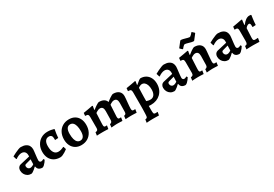

<svg xmlns="http://www.w3.org/2000/svg" viewBox="53 -1859 4631 3243"><g transform="rotate(-30 2368.5 -237.5)"><path d="M381.9 12Q337.9 12 312.2 -7.8Q286.5 -27.6 282.1 -65.4L274.5 -68.2Q254.5 -47.8 233.7 -30.5Q212.9 -13.3 194.8 -2.6Q176.7 8 164 8Q125.2 8 94.2 -10.9Q63.2 -29.9 45.3 -62.8Q27.5 -95.8 27.5 -136.7Q27.5 -167.6 43.5 -190.5Q59.6 -213.4 85.4 -219.9L278.1 -264.7L278.7 -289.3Q278.7 -332.1 256.1 -356Q233.6 -380 193.4 -380Q165.4 -380 133.3 -366.3Q101.1 -352.6 75.6 -333.1L67.5 -337.5L49.6 -397.2Q79.2 -413.5 115.3 -431.4Q151.4 -449.2 183.7 -461.1Q216.1 -473 232.9 -473Q291.4 -473 328 -455Q364.6 -437.1 381.8 -406.5Q399 -376 399 -336.8Q399 -324.3 396 -297.1Q393.1 -269.9 389.1 -237.7Q385.1 -205.6 382.1 -176.7Q379.2 -147.7 379.2 -130.7Q379.2 -111.9 388.8 -101Q398.5 -90.1 414.8 -90.1Q428.2 -90.1 441.8 -96.1Q455.4 -102.2 463 -107.5L478.4 -86.5Q468.1 -68.5 452.2 -47.3Q436.2 -26.1 418.1 -9.6Q400 6.9 381.9 12ZM200.9 -87.1Q216.3 -87.1 236.6 -95.4Q256.9 -103.7 272.9 -116.1L276.1 -210.9L169 -181.2Q145 -174.4 145 -148.2Q145 -122.5 160.4 -104.8Q175.8 -87.1 200.9 -87.1Z M728.9 12Q661.4 12 611.9 -16.2Q562.4 -44.4 535.8 -95.9Q509.1 -147.4 509.1 -218.5Q509.1 -292.7 540.3 -350Q571.4 -407.3 626.4 -440.1Q681.4 -473 752.3 -473Q789.7 -473 818 -468.1Q846.3 -463.1 862.5 -457.9Q878.7 -452.7 878.7 -452.7L882.6 -443.9Q882.6 -443.9 878.1 -422.7Q873.6 -401.5 868.6 -366.4Q863.6 -331.3 860.7 -289.6L796.7 -285.7V-319Q796.7 -353.7 780.3 -371.9Q763.9 -390.2 733.7 -390.2Q687.6 -390.2 662.9 -355.9Q638.2 -321.6 638.2 -256.5Q638.2 -174.5 667.1 -130.5Q695.9 -86.6 749.4 -86.6Q777 -86.6 801.4 -94.2Q825.8 -101.8 840.7 -109.1Q855.7 -116.4 855.7 -116.4L863.5 -113.1L879.4 -62.2Q879.4 -62.2 864.8 -51.1Q850.1 -40 826.7 -25.1Q803.4 -10.3 777.2 0.9Q751 12 728.9 12Z M1141.6 12Q1078.3 12 1030.9 -16.2Q983.5 -44.5 957.5 -96.3Q931.4 -148.2 931.4 -216.8Q931.4 -293.3 961.7 -350.8Q991.9 -408.3 1046.5 -440.6Q1101.1 -473 1172.4 -473Q1237.1 -473 1284.2 -445.2Q1331.4 -417.5 1356.8 -366.3Q1382.2 -315.2 1382.2 -244.7Q1382.2 -169.2 1351.9 -111Q1321.6 -52.7 1267.6 -20.4Q1213.5 12 1141.6 12ZM1162.4 -63.2Q1204.9 -63.2 1227.5 -97.4Q1250.1 -131.6 1250.1 -199.2Q1250.1 -262.4 1238.2 -304.6Q1226.3 -346.7 1203.6 -368Q1180.8 -389.3 1148.7 -389.3Q1106.3 -389.3 1083.6 -355Q1061 -320.7 1061 -253.4Q1061 -189.8 1072.9 -147.5Q1084.8 -105.1 1107.6 -84.1Q1130.3 -63.2 1162.4 -63.2Z M1733.7 -53.8Q1757.8 -59.1 1768.6 -72.3Q1779.3 -85.6 1779.8 -110.2L1782.9 -282.5Q1783.3 -327.1 1767.2 -348.7Q1751.1 -370.3 1717.9 -370.3Q1701.6 -370.3 1684.2 -363.2Q1666.9 -356.2 1652.6 -347.3Q1638.3 -338.5 1629.6 -331.8Q1628.2 -304.9 1626.5 -270.8Q1624.7 -236.6 1623.2 -203.2Q1621.7 -169.8 1620.7 -143.9Q1619.7 -118 1619.7 -107Q1619.7 -81.4 1626.6 -71.6Q1633.6 -61.8 1650.3 -61.8Q1656.6 -61.8 1666.7 -62.6Q1676.7 -63.4 1676.7 -63.4L1679.2 -58.9L1668.8 3.5Q1668.8 3.5 1650.7 2.5Q1632.5 1.5 1608.1 0.7Q1583.8 0 1563.9 0Q1538.4 0 1510.8 0.7Q1483.3 1.5 1464.4 2.4Q1445.5 3.4 1445.5 3.4L1454.2 -58.4Q1483.2 -60.9 1494.5 -72.5Q1505.7 -84 1505.7 -112V-324Q1505.7 -358.5 1495.4 -371.1Q1485.1 -383.7 1457.2 -383.7H1443.9L1440 -389L1445.3 -441Q1490.6 -447.9 1532.6 -455.3Q1574.5 -462.7 1601.5 -468.1Q1628.6 -473.6 1628.6 -473.6L1637.3 -463.8Q1637.3 -463.8 1632.6 -442.2Q1627.8 -420.6 1625.8 -394.6L1628.7 -391.6Q1640.9 -401.7 1659.2 -415.5Q1677.5 -429.4 1697.1 -442.6Q1716.7 -455.9 1733.6 -464.5Q1750.6 -473 1759.9 -473Q1816.1 -473 1852 -451.8Q1888 -430.7 1901 -390Q1911.5 -399.5 1929.6 -413.3Q1947.6 -427.2 1968 -440.7Q1988.4 -454.3 2006.2 -463.6Q2023.9 -473 2034.4 -473Q2105.6 -473 2145 -438.7Q2184.5 -404.4 2184.5 -343.6Q2184.5 -329.2 2181.8 -298.1Q2179.2 -267 2175.5 -229.7Q2171.8 -192.5 2169.1 -159.6Q2166.5 -126.8 2166.5 -107.9Q2166.5 -81.4 2173.8 -71Q2181.2 -60.5 2198.4 -60.5Q2206.9 -60.5 2217.9 -61.3Q2228.9 -62 2228.9 -62L2230.9 -58L2221 3.5Q2221 3.5 2209.5 3Q2198 2.5 2180.9 1.7Q2163.7 1 2145.3 0.5Q2126.8 0 2112.4 0Q2097.7 0 2079.4 0.8Q2061 1.5 2043.8 2.3Q2026.5 3.1 2015.5 3.9Q2004.4 4.6 2004.4 4.6L2010.7 -57.1Q2034.3 -60.7 2044.1 -72.2Q2053.8 -83.6 2054.3 -110.2L2057.4 -282.5Q2057.8 -327.1 2041.7 -348.7Q2025.6 -370.3 1992.4 -370.3Q1976.1 -370.3 1959.5 -364Q1943 -357.7 1929 -348.9Q1914.9 -340 1905.7 -333.4L1893.3 -107.9Q1893.3 -82.5 1900.2 -71.5Q1907.1 -60.5 1923.8 -60.5Q1932.4 -60.5 1942.2 -61.3Q1952 -62 1952 -62L1954 -58L1943.8 3.5Q1943.8 3.5 1933 3Q1922.3 2.5 1905.8 1.7Q1889.4 1 1871.4 0.5Q1853.5 0 1839 0Q1824.4 0 1805.5 1.3Q1786.6 2.6 1768.6 4Q1750.6 5.3 1739 6.6Q1727.4 7.9 1727.4 7.9Z M2282.7 236.1 2290.8 175.4Q2319.2 172.4 2327.8 160.2Q2336.4 148.1 2337.3 112.5Q2338.2 93.3 2339.2 65.7Q2340.1 38.1 2340.8 9.3Q2341.6 -19.5 2341.6 -41.4V-324Q2341.6 -358.5 2331.2 -371.1Q2320.9 -383.7 2293 -383.7H2279.8L2275.9 -389L2281.1 -441Q2326.5 -447.9 2368.2 -455.3Q2409.9 -462.7 2436.5 -468.1Q2463.1 -473.6 2463.1 -473.6L2471.8 -463.8Q2471.8 -463.8 2467.5 -443.6Q2463.3 -423.5 2460.9 -401.2L2464.9 -396.5Q2504.4 -432 2530.3 -450.5Q2556.3 -469.1 2565.5 -469.1Q2625.3 -469.1 2669.7 -441.9Q2714 -414.8 2739 -365.5Q2763.9 -316.2 2763.9 -250.5Q2763.9 -191.5 2744.4 -143.5Q2724.9 -95.6 2689.3 -61.4Q2653.7 -27.2 2605.3 -8.7Q2556.9 9.7 2499.2 9.7Q2491.7 9.7 2481.4 9Q2471.2 8.2 2463.3 7.6Q2455.5 7.1 2455.5 7.1Q2455.5 29.4 2455.5 52.9Q2455.6 76.4 2455.6 99.7Q2455.6 139 2461.9 154.1Q2468.3 169.3 2492.2 169.3Q2502.9 169.3 2515.5 168.3Q2528.1 167.4 2532.5 167.4L2535 171.3L2524.3 231.8Q2517.7 231.8 2503.4 231.6Q2489.2 231.4 2471.6 230.9Q2454 230.5 2435.9 230.2Q2417.8 230 2403.5 230Q2376 230 2347.9 231.3Q2319.8 232.5 2301.2 234.3Q2282.7 236.1 2282.7 236.1ZM2534.4 -71.4Q2582.9 -71.4 2609.9 -107.9Q2636.9 -144.4 2636.9 -211.6Q2636.9 -261.3 2624.6 -297.1Q2612.3 -332.8 2589.7 -352.3Q2567.1 -371.8 2537.4 -371.8Q2522.8 -371.8 2502.8 -363.5Q2482.8 -355.2 2464.9 -341.3Q2463.4 -302.1 2461.8 -256.9Q2460.3 -211.8 2459.5 -167.4Q2458.7 -123 2458.7 -85.9Q2469.7 -81.5 2490.9 -76.5Q2512.1 -71.4 2534.4 -71.4Z M3171.9 12Q3127.9 12 3102.2 -7.8Q3076.5 -27.6 3072.1 -65.4L3064.5 -68.2Q3044.5 -47.8 3023.7 -30.5Q3002.9 -13.3 2984.8 -2.6Q2966.7 8 2954 8Q2915.2 8 2884.2 -10.9Q2853.2 -29.9 2835.3 -62.8Q2817.5 -95.8 2817.5 -136.7Q2817.5 -167.6 2833.5 -190.5Q2849.6 -213.4 2875.4 -219.9L3068.1 -264.7L3068.7 -289.3Q3068.7 -332.1 3046.1 -356Q3023.6 -380 2983.4 -380Q2955.4 -380 2923.3 -366.3Q2891.1 -352.6 2865.6 -333.1L2857.5 -337.5L2839.6 -397.2Q2869.2 -413.5 2905.3 -431.4Q2941.4 -449.2 2973.7 -461.1Q3006.1 -473 3022.9 -473Q3081.4 -473 3118 -455Q3154.6 -437.1 3171.8 -406.5Q3189 -376 3189 -336.8Q3189 -324.3 3186 -297.1Q3183.1 -269.9 3179.1 -237.7Q3175.1 -205.6 3172.1 -176.7Q3169.2 -147.7 3169.2 -130.7Q3169.2 -111.9 3178.8 -101Q3188.5 -90.1 3204.8 -90.1Q3218.2 -90.1 3231.8 -96.1Q3245.4 -102.2 3253 -107.5L3268.4 -86.5Q3258.1 -68.5 3242.2 -47.3Q3226.2 -26.1 3208.1 -9.6Q3190 6.9 3171.9 12ZM2990.9 -87.1Q3006.3 -87.1 3026.6 -95.4Q3046.9 -103.7 3062.9 -116.1L3066.1 -210.9L2959 -181.2Q2935 -174.4 2935 -148.2Q2935 -122.5 2950.4 -104.8Q2965.8 -87.1 2990.9 -87.1Z M3592.3 -53.8Q3616.9 -59.1 3627.7 -72.3Q3638.4 -85.6 3638.9 -110.2L3642 -282.5Q3642.4 -327.1 3626.3 -348.7Q3610.2 -370.3 3577 -370.3Q3560.7 -370.3 3543.3 -363.4Q3526 -356.6 3511.9 -347.8Q3497.8 -338.9 3489.2 -332.3Q3487.7 -305.4 3486 -271.2Q3484.3 -237.1 3482.6 -203.5Q3480.8 -169.8 3479.8 -143.9Q3478.8 -118 3478.8 -107Q3478.8 -81.4 3485.7 -71.6Q3492.7 -61.8 3509.4 -61.8Q3515.7 -61.8 3525.8 -62.6Q3535.8 -63.4 3535.8 -63.4L3538.3 -58.9L3527.9 3.5Q3527.9 3.5 3509.8 2.5Q3491.6 1.5 3467.2 0.7Q3442.9 0 3423 0Q3397.5 0 3369.9 1.3Q3342.4 2.5 3323.5 4Q3304.6 5.5 3304.6 5.5L3312.7 -56.2Q3341.7 -59.8 3353.3 -71.9Q3364.8 -84 3364.8 -112V-324Q3364.8 -358.5 3354.5 -371.1Q3344.2 -383.7 3316.3 -383.7H3303L3299.1 -389L3304.4 -441Q3349.7 -447.9 3391.7 -455.3Q3433.6 -462.7 3460.6 -468.1Q3487.7 -473.6 3487.7 -473.6L3496.4 -463.8Q3496.4 -463.8 3491.6 -442.2Q3486.9 -420.6 3484.9 -394.6L3489.2 -391.2Q3500.9 -401.2 3518.6 -415.3Q3536.3 -429.4 3555.4 -442.4Q3574.5 -455.4 3591.7 -464.2Q3608.8 -473 3618.6 -473Q3689.7 -473 3729.2 -438.9Q3768.7 -404.8 3768.7 -343.6Q3768.7 -329.2 3766 -298.1Q3763.3 -267 3759.9 -229.7Q3756.4 -192.5 3753.7 -159.6Q3751.1 -126.8 3751.1 -107.9Q3751.1 -82.5 3758.2 -71.5Q3765.3 -60.5 3782.5 -60.5Q3791 -60.5 3802 -61.3Q3812.9 -62 3812.9 -62L3814.9 -58L3805.6 3.5Q3805.6 3.5 3794.4 3Q3783.2 2.5 3766.3 1.7Q3749.4 1 3731 0.5Q3712.5 0 3698.1 0Q3683.5 0 3664.6 1.3Q3645.7 2.6 3627.7 4Q3609.7 5.3 3598.1 6.6Q3586.5 7.9 3586.5 7.9ZM3428.8 -537.1 3390.1 -573V-582.9L3468.4 -683.6L3484.8 -687.6Q3497.1 -687.6 3518.1 -682.6Q3539.1 -677.6 3561.7 -671Q3584.2 -664.4 3604.2 -659.3Q3624.2 -654.2 3634.5 -654.2Q3643.5 -654.2 3654.3 -662.9Q3665.2 -671.6 3675.5 -682.4Q3685.8 -693.1 3692.5 -701.8Q3699.3 -710.6 3699.3 -710.6H3709.8L3748.5 -674.7V-664.7L3670.2 -564L3653.8 -560Q3641.5 -560 3620.4 -565Q3599.4 -570 3576.9 -576.7Q3554.5 -583.4 3534.8 -588.4Q3515.1 -593.4 3504 -593.4Q3494.9 -593.4 3483.8 -584.7Q3472.7 -576 3462.8 -565.2Q3452.9 -554.5 3446.1 -545.8Q3439.3 -537.1 3439.3 -537.1Z M4224.9 12Q4180.9 12 4155.2 -7.8Q4129.5 -27.6 4125.1 -65.4L4117.5 -68.2Q4097.5 -47.8 4076.7 -30.5Q4055.9 -13.3 4037.8 -2.6Q4019.7 8 4007 8Q3968.2 8 3937.2 -10.9Q3906.2 -29.9 3888.3 -62.8Q3870.5 -95.8 3870.5 -136.7Q3870.5 -167.6 3886.5 -190.5Q3902.6 -213.4 3928.4 -219.9L4121.1 -264.7L4121.7 -289.3Q4121.7 -332.1 4099.1 -356Q4076.6 -380 4036.4 -380Q4008.4 -380 3976.3 -366.3Q3944.1 -352.6 3918.6 -333.1L3910.5 -337.5L3892.6 -397.2Q3922.2 -413.5 3958.3 -431.4Q3994.4 -449.2 4026.7 -461.1Q4059.1 -473 4075.9 -473Q4134.4 -473 4171 -455Q4207.6 -437.1 4224.8 -406.5Q4242 -376 4242 -336.8Q4242 -324.3 4239 -297.1Q4236.1 -269.9 4232.1 -237.7Q4228.1 -205.6 4225.1 -176.7Q4222.2 -147.7 4222.2 -130.7Q4222.2 -111.9 4231.8 -101Q4241.5 -90.1 4257.8 -90.1Q4271.2 -90.1 4284.8 -96.1Q4298.4 -102.2 4306 -107.5L4321.4 -86.5Q4311.1 -68.5 4295.2 -47.3Q4279.2 -26.1 4261.1 -9.6Q4243 6.9 4224.9 12ZM4043.9 -87.1Q4059.3 -87.1 4079.6 -95.4Q4099.9 -103.7 4115.9 -116.1L4119.1 -210.9L4012 -181.2Q3988 -174.4 3988 -148.2Q3988 -122.5 4003.4 -104.8Q4018.8 -87.1 4043.9 -87.1Z M4370.1 -56.7Q4399.7 -59.3 4410.1 -73.3Q4420.6 -87.3 4420.6 -125.8V-324.6Q4420.6 -358.9 4411.6 -371.6Q4402.6 -384.2 4378.1 -384.2Q4371.9 -384.2 4365.6 -383.4Q4359.3 -382.6 4359.3 -382.6L4354.3 -389.6L4359.6 -440.4Q4402.7 -447.3 4444.1 -455Q4485.5 -462.7 4512.8 -468.1Q4540.1 -473.6 4540.1 -473.6L4549.4 -464.9Q4549.4 -464.9 4546.9 -450.4Q4544.4 -436 4542.1 -414.5Q4539.9 -393.1 4539 -370.9L4544.8 -367.4Q4576.7 -414 4614 -440.1Q4651.3 -466.3 4685.4 -466.3Q4700.6 -466.3 4710.3 -464.5Q4720 -462.8 4720 -462.8L4723.9 -455.2Q4723.9 -455.2 4721.4 -438.5Q4719 -421.8 4715.3 -394.9Q4711.6 -368 4708.5 -336Q4705.3 -304 4703.8 -273.8L4640 -269.9Q4640 -317.7 4634.6 -333.2Q4629.1 -348.7 4611.7 -348.7Q4595.5 -348.7 4577.5 -337.1Q4559.5 -325.4 4543.9 -304.2Q4543.9 -304.2 4542.9 -286.4Q4541.9 -268.5 4540.7 -241.7Q4539.5 -214.8 4538 -186.9Q4536.6 -159 4535.6 -137.8Q4534.6 -116.7 4534.6 -111Q4534.6 -85.1 4543.2 -74.9Q4551.9 -64.7 4574 -64.7Q4587.7 -64.7 4605.8 -66.4Q4623.9 -68.1 4623.9 -68.1L4627.1 -62.3L4615.9 3.8Q4615.9 3.8 4602.7 3.1Q4589.6 2.4 4569.3 1.9Q4549 1.5 4526.7 0.7Q4504.5 0 4486.8 0Q4456.9 0 4427.9 1Q4399 2 4380.5 3.2Q4362 4.5 4362 4.5Z"/></g></svg>

Font: Alegreya
Style: Regular
Weight: 400
Designer: Juan Pablo del Peral
Foundry: Huerta Tipografica
Version: Version 2.009